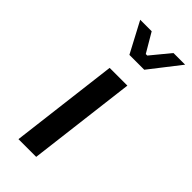

<svg xmlns="http://www.w3.org/2000/svg" viewBox="-230 -764 804 804"><g transform="rotate(45 171.5 -362.0)"><path d="M175 -5 234 -486H129L70 -5ZM237 -583 343 -719H274L204 -634H195L145 -719H77L149 -583Z"/></g></svg>

Font: Falling Sky
Style: LightObl
Weight: 400
Designer: Paul D. Hunt
Foundry: Adobe Systems Incorporated
Version: Version 1.02